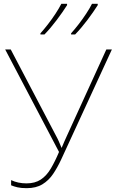

<svg xmlns="http://www.w3.org/2000/svg" viewBox="-20 -972 606 1002"><path d="M299 -139Q280 -98 257 -64Q234 -30 201 -10Q168 10 119 10Q90 10 71 5.5Q52 1 38 -5V-32Q74 -15 118 -15Q163 -15 193 -35Q223 -55 245 -92Q267 -129 288 -179L7 -714H36L270 -268Q281 -248 287 -234Q293 -220 301 -201H302Q309 -218 316 -234Q323 -250 330 -265L535 -714H564ZM490 -945Q468 -910 436 -867.5Q404 -825 372 -792H351V-798Q369 -818 390 -845Q411 -872 430 -901Q449 -930 460 -952H490ZM330 -945Q308 -910 276 -867.5Q244 -825 212 -792H191V-798Q209 -818 230 -845Q251 -872 270 -901Q289 -930 300 -952H330Z"/></svg>

Font: Noto Sans Thin
Style: Regular
Weight: 100
Designer: Monotype Design Team
Foundry: Monotype Imaging Inc.
Version: Version 2.007